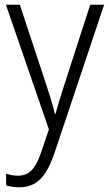

<svg xmlns="http://www.w3.org/2000/svg" viewBox="-20 -552 463 813"><path d="M5 -532H64L175 -196Q184 -168 191 -146Q198 -124 203.5 -105Q209 -86 212 -70H215Q222 -95 231.5 -127Q241 -159 253 -195L362 -532H421L210 98Q194 145 174 177Q154 209 126.5 225Q99 241 62 241Q46 241 32.5 239Q19 237 6 233V184Q17 187 29.5 189.5Q42 192 55 192Q79 192 97 182Q115 172 129 149Q143 126 155 90L187 -4Z"/></svg>

Font: Noto Sans Thai SemiCondensed Light
Style: Regular
Weight: 300
Width: 4
Designer: Monotype Design Team
Foundry: Monotype Imaging Inc.
Version: Version 2.001